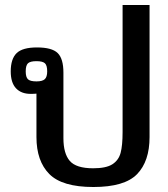

<svg xmlns="http://www.w3.org/2000/svg" viewBox="-20 -734 672 769"><path d="M126 -185V-359Q117 -358 103 -358Q65 -358 44 -380.5Q23 -403 23 -448Q23 -498 46.5 -521Q70 -544 128 -544Q188 -544 211 -521.5Q234 -499 234 -443V-181Q234 -119 259.5 -89.5Q285 -60 353 -60Q405 -60 430 -76Q455 -92 463 -121.5Q471 -151 471 -205V-714H579V-185Q579 -88 529 -36.5Q479 15 354 15Q229 15 177.5 -37Q126 -89 126 -185ZM169 -448Q169 -472 160 -480.5Q151 -489 126 -489Q101 -489 92 -480.5Q83 -472 83 -448Q83 -425 92 -416.5Q101 -408 126 -408Q150 -408 159.5 -417Q169 -426 169 -448Z"/></svg>

Font: Pridi
Style: Regular
Weight: 400
Designer: Katatrad Team
Foundry: CadsonDemak
Version: Version 1.001